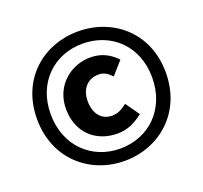

<svg xmlns="http://www.w3.org/2000/svg" viewBox="-130 -900 1118 1058"><g transform="rotate(-20 429.5 -370.5)"><path d="M429 9C632 9 807 -136 807 -372C807 -608 632 -750 429 -750C227 -750 52 -609 52 -372C52 -136 227 9 429 9ZM429 -63C262 -63 132 -186 132 -372C132 -558 262 -678 429 -678C597 -678 727 -558 727 -372C727 -186 597 -63 429 -63ZM444 -146C502 -146 550 -170 594 -205L537 -286C508 -265 486 -249 448 -249C387 -249 348 -296 348 -371C348 -435 384 -488 455 -488C485 -488 506 -474 530 -449L596 -524C560 -561 515 -592 443 -592C327 -592 221 -505 221 -371C221 -233 314 -146 444 -146Z"/></g></svg>

Font: Noto Sans HK Black
Style: Regular
Weight: 900
Designer: Ryoko NISHIZUKA 西塚涼子 (kana, bopomofo & ideographs); Paul D. Hunt (Latin, Greek & Cyrillic); Sandoll Communications 산돌커뮤니
Foundry: Adobe
Version: Version 2.004;hotconv 1.0.118;makeotfexe 2.5.65603